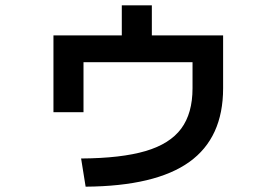

<svg xmlns="http://www.w3.org/2000/svg" viewBox="-20 -662 1040 722"><path d="M704 -330V-428H294V-240H181V-529H438V-642H551V-529H819V-330Q819 -144 692 -53Q565 38 302 40L285 -66Q436 -67 527.5 -94Q619 -121 661.5 -178.5Q704 -236 704 -330Z"/></svg>

Font: Enso SemiBold
Style: Regular
Weight: 600
Designer: Coji Morishita
Foundry: UNDERFOREST DESIGN
Version: Version 1.000